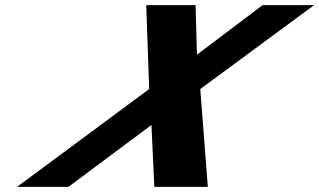

<svg xmlns="http://www.w3.org/2000/svg" viewBox="-20 -722 1232 741"><path d="M782.1 -0.9 752.9 -378.3 1192.1 -702.1H993.2L740.1 -510.9L734.8 -702.1H544.4L555.7 -378.3L46 -0.9H244.1L564.5 -239.7L575.6 -0.9Z"/></svg>

Font: Hussar
Style: BdWodka
Weight: 700
Foundry: Cannot Into Space Fonts
Version: Version 2.00